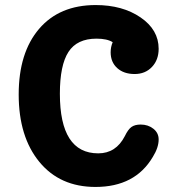

<svg xmlns="http://www.w3.org/2000/svg" viewBox="-20 -730 696 760"><path d="M537 -237Q566 -237 587 -220.5Q608 -204 608 -178Q608 -146 585 -109Q515 10 358 10Q217 10 135.5 -89.5Q54 -189 54 -356Q54 -521 134.5 -615.5Q215 -710 359 -710Q465 -710 536.5 -661Q608 -612 608 -537Q608 -493 581.5 -465Q555 -437 513 -437Q470 -437 444 -460.5Q418 -484 418 -523Q418 -544 426 -563Q404 -577 362 -577Q285 -577 251 -524.5Q217 -472 217 -359Q217 -123 369 -123Q439 -123 474 -191Q487 -218 500.5 -227.5Q514 -237 537 -237Z"/></svg>

Font: Solway ExtraBold
Style: Regular
Weight: 800
Designer: Mariya V. Pigoulevskaya
Foundry: The Northern Block Ltd.
Version: Version 1.000;hotconv 1.0.109;makeotfexe 2.5.65596